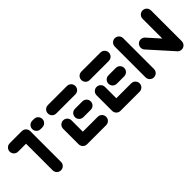

<svg xmlns="http://www.w3.org/2000/svg" viewBox="72 -1158 1796 1796"><g transform="rotate(-45 970.5 -259.5)"><path d="M303.3 -461.5V-55.6Q303.3 -40.4 295.9 -27.6Q288.5 -14.8 275.7 -7.4Q263 0 247.8 0Q232.6 0 219.8 -7.4Q207 -14.8 199.6 -27.6Q192.2 -40.4 192.2 -55.6V-461.5ZM31.5 -463Q31.5 -478.1 38.9 -490.9Q46.3 -503.7 59.1 -511.1Q71.9 -518.5 87 -518.5H247.8Q263 -518.5 275.7 -511.1Q288.5 -503.7 295.9 -490.9Q303.3 -478.1 303.3 -463Q303.3 -447.8 295.9 -435Q288.5 -422.2 275.7 -414.8Q263 -407.4 247.8 -407.4H87Q71.9 -407.4 59.1 -414.8Q46.3 -422.2 38.9 -435Q31.5 -447.8 31.5 -463ZM329.6 -463Q329.6 -478.1 337 -490.9Q344.4 -503.7 357.2 -511.1Q370 -518.5 385.2 -518.5H408.5Q423.7 -518.5 436.5 -511.1Q449.3 -503.7 456.7 -490.9Q464.1 -478.1 464.1 -463Q464.1 -447.8 456.7 -435Q449.3 -422.2 436.5 -414.8Q423.7 -407.4 408.5 -407.4H385.2Q370 -407.4 357.2 -414.8Q344.4 -422.2 337 -435Q329.6 -447.8 329.6 -463Z M536.3 -51.9V-261.1Q536.3 -276.3 543.7 -289.1Q551.1 -301.9 563.9 -309.3Q576.7 -316.7 591.9 -316.7Q607 -316.7 619.8 -309.3Q632.6 -301.9 640 -289.1Q647.4 -276.3 647.4 -261.1V-51.9ZM900.4 -55.6Q900.4 -40.4 893 -27.6Q885.6 -14.8 872.8 -7.4Q860 0 844.8 0H591.9Q576.7 0 563.9 -7.4Q551.1 -14.8 543.7 -27.6Q536.3 -40.4 536.3 -55.6Q536.3 -70.7 543.7 -83.5Q551.1 -96.3 563.9 -103.7Q576.7 -111.1 591.9 -111.1H844.8Q860 -111.1 872.8 -103.7Q885.6 -96.3 893 -83.5Q900.4 -70.7 900.4 -55.6ZM691.1 -259.3Q691.1 -274.4 698.5 -287.2Q705.9 -300 718.7 -307.4Q731.5 -314.8 746.7 -314.8H844.8Q860 -314.8 872.8 -307.4Q885.6 -300 893 -287.2Q900.4 -274.4 900.4 -259.3Q900.4 -244.1 893 -231.3Q885.6 -218.5 872.8 -211.1Q860 -203.7 844.8 -203.7H746.7Q731.5 -203.7 718.7 -211.1Q705.9 -218.5 698.5 -231.3Q691.1 -244.1 691.1 -259.3ZM536.3 -463Q536.3 -478.1 543.7 -490.9Q551.1 -503.7 563.9 -511.1Q576.7 -518.5 591.9 -518.5H844.8Q860 -518.5 872.8 -511.1Q885.6 -503.7 893 -490.9Q900.4 -478.1 900.4 -463Q900.4 -447.8 893 -435Q885.6 -422.2 872.8 -414.8Q860 -407.4 844.8 -407.4H591.9Q576.7 -407.4 563.9 -414.8Q551.1 -422.2 543.7 -435Q536.3 -447.8 536.3 -463Z M978.9 -51.9V-261.1Q978.9 -276.3 986.3 -289.1Q993.7 -301.9 1006.5 -309.3Q1019.3 -316.7 1034.4 -316.7Q1049.6 -316.7 1062.4 -309.3Q1075.2 -301.9 1082.6 -289.1Q1090 -276.3 1090 -261.1V-51.9ZM1343 -55.6Q1343 -40.4 1335.6 -27.6Q1328.1 -14.8 1315.4 -7.4Q1302.6 0 1287.4 0H1034.4Q1019.3 0 1006.5 -7.4Q993.7 -14.8 986.3 -27.6Q978.9 -40.4 978.9 -55.6Q978.9 -70.7 986.3 -83.5Q993.7 -96.3 1006.5 -103.7Q1019.3 -111.1 1034.4 -111.1H1287.4Q1302.6 -111.1 1315.4 -103.7Q1328.1 -96.3 1335.6 -83.5Q1343 -70.7 1343 -55.6ZM1133.7 -259.3Q1133.7 -274.4 1141.1 -287.2Q1148.5 -300 1161.3 -307.4Q1174.1 -314.8 1189.3 -314.8H1287.4Q1302.6 -314.8 1315.4 -307.4Q1328.1 -300 1335.6 -287.2Q1343 -274.4 1343 -259.3Q1343 -244.1 1335.6 -231.3Q1328.1 -218.5 1315.4 -211.1Q1302.6 -203.7 1287.4 -203.7H1189.3Q1174.1 -203.7 1161.3 -211.1Q1148.5 -218.5 1141.1 -231.3Q1133.7 -244.1 1133.7 -259.3ZM978.9 -463Q978.9 -478.1 986.3 -490.9Q993.7 -503.7 1006.5 -511.1Q1019.3 -518.5 1034.4 -518.5H1287.4Q1302.6 -518.5 1315.4 -511.1Q1328.1 -503.7 1335.6 -490.9Q1343 -478.1 1343 -463Q1343 -447.8 1335.6 -435Q1328.1 -422.2 1315.4 -414.8Q1302.6 -407.4 1287.4 -407.4H1034.4Q1019.3 -407.4 1006.5 -414.8Q993.7 -422.2 986.3 -435Q978.9 -447.8 978.9 -463Z M1477 0Q1461.9 0 1449.1 -7.4Q1436.3 -14.8 1428.9 -27.6Q1421.5 -40.4 1421.5 -55.6V-463Q1421.5 -478.1 1428.9 -490.9Q1436.3 -503.7 1449.1 -511.1Q1461.9 -518.5 1477 -518.5Q1492.2 -518.5 1505 -511.1Q1517.8 -503.7 1525.2 -490.9Q1532.6 -478.1 1532.6 -463V-55.6Q1532.6 -40.4 1525.2 -27.6Q1517.8 -14.8 1505 -7.4Q1492.2 0 1477 0ZM1585.2 -284.1Q1585.2 -299.3 1592.6 -312Q1600 -324.8 1612.8 -332.2Q1625.6 -339.6 1640.7 -339.6Q1653 -339.6 1663.7 -334.8Q1674.4 -330 1682.2 -321.1L1890.7 -88.1L1807.8 -14.1L1599.3 -247Q1585.2 -263 1585.2 -284.1ZM1844.8 0Q1829.6 0 1816.9 -7.4Q1804.1 -14.8 1796.7 -27.6Q1789.3 -40.4 1789.3 -55.6V-463Q1789.3 -478.1 1796.7 -490.9Q1804.1 -503.7 1816.9 -511.1Q1829.6 -518.5 1844.8 -518.5Q1860 -518.5 1872.8 -511.1Q1885.6 -503.7 1893 -490.9Q1900.4 -478.1 1900.4 -463V-55.6Q1900.4 -40.4 1893 -27.6Q1885.6 -14.8 1872.8 -7.4Q1860 0 1844.8 0Z"/></g></svg>

Font: 26F Galaxy Hebrew Black
Style: Regular
Weight: 900
Designer: C₂₉H₂₅N₃O₅
Version: Version 1.000